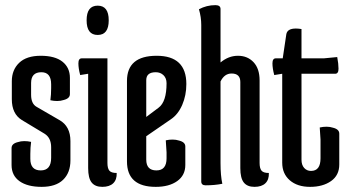

<svg xmlns="http://www.w3.org/2000/svg" viewBox="-20 -717 1354 747"><path d="M98 -99Q98 -54 138.5 -54Q179 -54 179 -103V-144Q179 -181 153 -197L65 -250Q26 -274 26 -331V-401Q26 -445 54.5 -472.5Q83 -500 138.5 -500Q194 -500 223 -477Q252 -454 252 -414V-351Q252 -334 228 -328Q216 -324 202.5 -324Q189 -324 176 -327Q179 -349 179 -374V-389Q179 -436 141 -436Q101 -436 101 -394V-348Q101 -313 123 -301L211 -250Q254 -226 254 -168V-93Q254 -45 225.5 -17.5Q197 10 142 10Q87 10 56 -12Q25 -34 25 -75V-141Q25 -158 49 -164Q61 -168 74.5 -168Q88 -168 101 -165Q98 -143 98 -118Z M360 -581Q317 -581 317 -638Q317 -695 360 -695Q403 -695 403 -638Q403 -581 360 -581ZM298 -490H398V-83Q398 -62 405.5 -53Q413 -44 434 -44Q435 -18 420.5 -4Q406 10 378 10Q350 10 336.5 -7Q323 -24 323 -63V-430L292 -425Q285 -451 285 -470.5Q285 -490 298 -490Z M628 -393Q628 -413 616 -424.5Q604 -436 586 -436Q549 -436 549 -405V-262L597 -298Q628 -321 628 -393ZM474 -89V-402Q474 -500 589.5 -500Q705 -500 705 -390Q705 -346 689 -309Q673 -272 645 -253L549 -187V-96Q549 -54 588.5 -54Q628 -54 628 -101V-124L625 -171Q638 -174 651.5 -174Q665 -174 677 -170Q701 -164 701 -147V-75Q701 -35 669.5 -12.5Q638 10 586 10Q474 10 474 -89Z M763 -620Q763 -650 754 -681Q784 -697 818 -697Q838 -697 838 -682V-474Q869 -500 906 -500Q943 -500 966.5 -475Q990 -450 990 -404V-83Q990 -62 997.5 -53Q1005 -44 1026 -44Q1027 -18 1012.5 -4Q998 10 970 10Q942 10 928.5 -7Q915 -24 915 -63V-398Q915 -431 881 -431Q853 -431 838 -400V-82Q838 -34 845 -2Q815 4 780 4Q763 4 763 -11Z M1078 -84V-430L1047 -425Q1040 -451 1040 -470.5Q1040 -490 1053 -490H1080L1094 -584Q1098 -606 1131 -606Q1141 -606 1153 -604V-490H1240L1292 -495Q1297 -469 1297 -449.5Q1297 -430 1284 -430H1153V-96Q1153 -75 1163.5 -63.5Q1174 -52 1190 -52Q1227 -52 1227 -101V-174L1224 -221Q1237 -224 1250.5 -224Q1264 -224 1276 -220Q1300 -214 1300 -197V-77Q1300 -35 1268 -12.5Q1236 10 1186.5 10Q1137 10 1107.5 -15.5Q1078 -41 1078 -84Z"/></svg>

Font: el_Medula One
Style: Regular
Weight: 400
Designer: Luciano Vergara
Foundry: Luciano Vergara
Version: Version 1.002 August 17, 2020